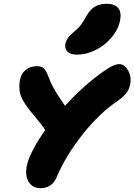

<svg xmlns="http://www.w3.org/2000/svg" viewBox="-20 -989 701 1001"><path d="M381.8 -704.1Q347.7 -704.1 332 -719.5Q316.4 -734.9 320.8 -761.2Q327.1 -791 362.8 -820.8Q386.2 -839.4 401.4 -858.9Q416.5 -878.4 432.1 -908.2Q452.1 -941.9 476.8 -955.6Q501.5 -969.2 535.2 -969.2Q578.1 -969.2 596.2 -947.3Q614.3 -925.3 606 -881.8Q596.2 -834.5 561.3 -793.2Q526.4 -752 478 -728Q429.7 -704.1 381.8 -704.1ZM189 -7.8Q159.2 -7.8 139.4 -28.1Q119.6 -48.3 116.7 -82Q113.8 -115.7 129.9 -159.2Q154.8 -225.1 215.8 -311Q196.3 -341.3 155.8 -388.7Q115.2 -436 96.2 -472.2Q73.7 -516.1 84 -571.8Q90.8 -606.9 115.2 -625.5Q139.6 -644 171.9 -644Q195.8 -644 208 -632.8Q220.2 -621.6 231.9 -590.8Q244.6 -556.6 258.1 -532Q271.5 -507.3 291 -479Q310.5 -450.7 318.8 -437Q422.9 -551.8 533.2 -626Q575.7 -654.8 601.1 -654.8Q629.9 -654.8 648.2 -621.1Q666.5 -587.4 658.2 -547.9Q653.3 -522.9 638.7 -503.9Q624 -484.9 596.2 -464.8Q501 -401.9 411.4 -289.1Q321.8 -176.3 273.9 -62Q250 -7.8 189 -7.8Z"/></svg>

Font: Shantell Sans Irregular
Style: Italic
Weight: 800
Italic angle: -11.31°
Designer: Stephen Nixon, Anya Danilova, Shantell Martin
Foundry: Arrow Type
Version: Version 1.006;[9816181b4]